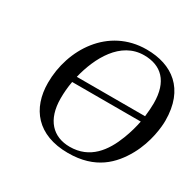

<svg xmlns="http://www.w3.org/2000/svg" viewBox="-155 -883 1099 1074"><g transform="rotate(30 394.5 -346.0)"><path d="M114 -270C114 -105 208 15 407 15C584 15 671 -76 726 -175C780 -273 789 -375 789 -414C789 -619 665 -707 500 -707C253 -707 114 -485 114 -270ZM219 -230C219 -266 222 -303 229 -341H672C665 -305 654 -264 637 -220C596 -113 528 -20 398 -20C290 -20 219 -91 219 -230ZM237 -379C271 -518 352 -672 504 -672C614 -672 684 -607 684 -466C684 -442 682 -413 678 -379Z"/></g></svg>

Font: Heuristica
Style: Italic
Weight: 400
Italic angle: -13°
Version: Version 1.0.1